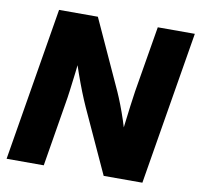

<svg xmlns="http://www.w3.org/2000/svg" viewBox="-81 -813 933 897"><g transform="rotate(10 386.0 -364.0)"><path d="M7.3 0 127.9 -727.5H312L462.9 -397.5Q473.6 -373.5 486.1 -341.3Q498.5 -309.1 511.2 -270.8Q523.9 -232.4 535.2 -190.4L512.7 -164.1Q516.6 -202.1 522.2 -249.8Q527.8 -297.4 533.7 -341.8Q539.6 -386.2 543.9 -414.6L596.2 -727.5H772L651.4 0H467.8L329.1 -302.2Q315.4 -332.5 301 -368.9Q286.6 -405.3 271 -449.5Q255.4 -493.7 237.8 -546.4L265.1 -554.2Q259.8 -501.5 253.9 -452.6Q248 -403.8 242.9 -365Q237.8 -326.2 233.4 -302.2L183.6 0Z"/></g></svg>

Font: Inter 24pt ExtraBold
Style: Italic
Weight: 800
Italic angle: -9.3988°
Designer: Rasmus Andersson
Foundry: rsms
Version: Version 4.001;git-66647c0bb